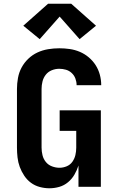

<svg xmlns="http://www.w3.org/2000/svg" viewBox="-20 -1002 640 1030"><path d="M245 8Q219 8 193 1Q167 -6 146 -21.5Q125 -37 110 -59.5Q95 -82 86 -106.5Q77 -131 74 -157.5Q71 -184 71 -210V-525Q71 -554 76.5 -584Q82 -614 96 -640Q110 -666 132 -687Q154 -708 181 -720.5Q208 -733 238 -738Q268 -743 298 -743Q326 -743 354 -739Q382 -735 408 -724Q434 -713 456 -694.5Q478 -676 493 -652.5Q508 -629 515.5 -601.5Q523 -574 523 -545Q523 -545 523 -545Q523 -545 523 -545H391Q391 -545 391 -545Q391 -545 391 -545Q391 -563 384.5 -580.5Q378 -598 364.5 -610.5Q351 -623 333.5 -628Q316 -633 298 -633Q277 -633 257.5 -625Q238 -617 225.5 -601Q213 -585 208 -565Q203 -545 203 -525V-210Q203 -190 208 -169.5Q213 -149 226 -133Q239 -117 259 -109.5Q279 -102 299 -102Q319 -102 338 -110Q357 -118 368.5 -134.5Q380 -151 384.5 -170.5Q389 -190 389 -210V-300H300V-410H521V0H401V-114Q393 -89 379.5 -65.5Q366 -42 345 -24.5Q324 -7 298 0.5Q272 8 245 8ZM193 -792 105 -864 238 -982H362L495 -864L407 -792L300 -913Z"/></svg>

Font: Iosevka Curly XBdEx
Style: Regular
Weight: 800
Width: 7
Monospace: yes
Designer: Belleve Invis
Foundry: Belleve Invis
Version: Version 11.1.0; ttfautohint (v1.8.3)